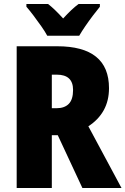

<svg xmlns="http://www.w3.org/2000/svg" viewBox="-20 -947 632 967"><path d="M268 -714Q529 -714 529 -503Q529 -440 502.5 -392Q476 -344 425 -311L592 0H395L271 -266H241V0H64V-714ZM266 -571H241V-402H265Q305 -402 326.5 -424Q348 -446 348 -494Q348 -571 266 -571ZM218 -767Q208 -786 188.5 -814Q169 -842 148.5 -869Q128 -896 113 -913V-927H222Q240 -913 258 -895.5Q276 -878 298 -854Q320 -878 339 -896Q358 -914 376 -927H483V-913Q468 -895 448 -868.5Q428 -842 409.5 -815Q391 -788 379 -767Z"/></svg>

Font: Noto Sans Gujarati Condensed Black
Style: Regular
Weight: 900
Width: 3
Designer: Jelle Bosma - Monotype Design Team, Universal Thirst
Foundry: Monotype Imaging Inc.
Version: Version 2.106; ttfautohint (v1.8.4.7-5d5b)